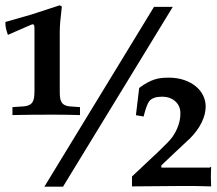

<svg xmlns="http://www.w3.org/2000/svg" viewBox="-28 -698 811 719"><path d="M18.6 -267.1V-296.9L63 -299.8Q75.2 -301.3 82.5 -305.2Q89.8 -309.1 94 -315.9Q98.1 -322.8 99.6 -333.3Q101.1 -343.8 101.1 -357.9V-584Q101.1 -598.1 100.3 -601.6Q99.6 -605 95.2 -607.4Q92.8 -607.4 77.6 -600.6L1.5 -567.4Q-1.5 -576.2 -3.2 -582.3Q-4.9 -588.4 -6.1 -593.8Q-7.3 -599.1 -7.6 -604.2Q-7.8 -609.4 -7.8 -615.7L90.8 -644Q136.2 -658.7 162.1 -667.2Q188 -675.8 195.8 -678.2L203.6 -673.3Q199.7 -642.1 197.8 -619.1Q195.8 -596.2 195.8 -581.1V-352.1Q195.8 -331.1 200 -320.6Q204.1 -310.1 213.1 -305.2Q222.2 -300.3 236.6 -299.3Q251 -298.3 271.5 -296.9V-267.1Q220.2 -268.6 167.5 -268.6Q83 -268.6 18.6 -267.1ZM138.2 1 548.8 -672.4H619.1L208 1ZM466.3 0V-37.1Q478 -48.8 567.9 -132.8Q586.4 -150.4 599.1 -163.6Q611.8 -176.8 618.2 -186Q632.3 -206.1 640.1 -229.2Q647.9 -252.4 647.5 -274.4Q647.5 -301.3 628.4 -318.6Q609.4 -335.9 578.1 -335.9Q544.9 -335.9 531.2 -319.3Q521.5 -308.1 509.8 -261.7L481 -266.6L493.2 -368.7Q510.7 -381.8 525.1 -389.4Q539.6 -397 552.5 -400.9Q565.4 -404.8 577.9 -406Q590.3 -407.2 604 -407.2Q635.7 -407.2 661.4 -398.4Q687 -389.6 705.1 -374.8Q723.1 -359.9 732.7 -340.3Q742.2 -320.8 742.2 -298.8Q742.2 -270.5 727.1 -239.3Q711.9 -208 681.2 -177.2Q682.1 -178.2 675 -171.9Q668 -165.5 657 -155Q646 -144.5 632.8 -132.3Q619.6 -120.1 607.7 -108.6Q595.7 -97.2 586.9 -88.9Q578.1 -80.6 576.2 -78.6V-70.3H757.3L762.7 -74.2Q762.2 -61.5 762 -52Q761.7 -42.5 761.7 -36.1Q761.7 -30.3 762 -21.2Q762.2 -12.2 762.7 0Q727.1 -1 699 -1.5Q670.9 -2 648.9 -1.5Z"/></svg>

Font: XB Kayhan
Style: Bold
Weight: 700
Designer: Behnam
Foundry: Irmug
Version: Version 7.300 2009